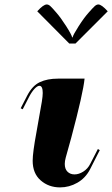

<svg xmlns="http://www.w3.org/2000/svg" viewBox="-20 -812 490 838"><path d="M309.6 -622.1H282.2L142.6 -762.7Q169.4 -792.5 184.1 -792.5Q191.9 -792.5 199.7 -785.4Q207.5 -778.3 225.1 -757.8Q244.6 -735.8 268.6 -698.2Q292.5 -660.6 294.9 -648.9H296.9Q299.3 -660.2 323.5 -698Q347.7 -735.8 367.7 -757.8Q384.8 -777.3 393.1 -784.9Q401.4 -792.5 409.2 -792.5Q423.3 -792.5 450.2 -762.7ZM415.5 -156.7 372.6 -72.3Q353 -34.7 317.6 -14.4Q282.2 5.9 242.2 5.9Q192.4 5.9 157.5 -24.7Q122.6 -55.2 122.6 -110.4Q122.6 -146 139.2 -235.4L162.6 -368.2Q166.5 -392.6 166.5 -406.2Q166.5 -437.5 151.9 -437.5Q143.1 -437.5 130.9 -424.6Q118.7 -411.6 107.4 -390.1L79.1 -335L70.3 -339.4L98.6 -394.5Q121.1 -438 153.8 -453.4Q186.5 -468.8 232.9 -468.8H349.1Q343.3 -407.2 291 -210.9L267.1 -125Q262.7 -108.9 262.7 -96.7Q262.7 -74.2 274.7 -62.5Q286.6 -50.8 305.2 -50.8Q324.2 -50.8 343.5 -63Q362.8 -75.2 373.5 -96.2L407.2 -161.6Z"/></svg>

Font: QumpellkaNo12
Style: Regular
Weight: 500
Designer: gluk (gluksza@wp.pl)
Foundry: gluk (gluksza@wp.pl)
Version: Version 00.480